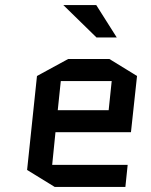

<svg xmlns="http://www.w3.org/2000/svg" viewBox="-20 -738 595 758"><path d="M484 -87 475 0H196L87 -67L126 -438L249 -505H412L521 -438L497 -216H199L186 -87ZM220 -418 208 -303H409L421 -418ZM360 -718 441 -590H361L230 -718Z"/></svg>

Font: Quantico
Style: Italic
Weight: 400
Italic angle: -12°
Designer: Matt Desmond
Foundry: MADtype
Version: Version 2.002